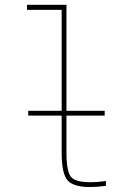

<svg xmlns="http://www.w3.org/2000/svg" viewBox="-20 -750 540 780"><path d="M94.7 -280.3V-299.8H230.5V-710H89.8V-730.5H250V-299.8H405.3V-280.3H250V-129.9Q250 -52.7 268.6 -31.2Q287.1 -9.8 345.7 -9.8Q377.9 -9.8 410.2 -14.6V4.9Q377 9.8 345.7 9.8Q277.3 9.8 253.9 -18.1Q230.5 -45.9 230.5 -129.9V-280.3Z"/></svg>

Font: Mgen+ 1m thin
Style: Regular
Weight: 100
Designer: [Source Han Sans]
Ryoko NISHIZUKA  (kana & ideographs); Paul D. Hunt (Latin, Greek & Cyrillic); Wenlong ZHANG  (bopomofo
Version: Version 1.059.20150602